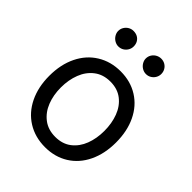

<svg xmlns="http://www.w3.org/2000/svg" viewBox="-207 -849 981 981"><g transform="rotate(45 283.5 -359.0)"><path d="M42 -262.7Q42 -344.7 72.3 -406.7Q102.5 -468.8 157.7 -502.9Q212.9 -537.1 284.2 -537.1Q355.5 -537.1 410.2 -502.9Q464.8 -468.8 494.6 -406.7Q524.4 -344.7 524.4 -262.7Q524.4 -181.6 494.6 -119.6Q464.8 -57.6 410.2 -23.4Q355.5 10.7 284.2 10.7Q212.9 10.7 157.7 -23.4Q102.5 -57.6 72.3 -119.6Q42 -181.6 42 -262.7ZM440.4 -262.7Q440.4 -317.4 423.3 -362.8Q406.2 -408.2 371.1 -435.5Q335.9 -462.9 284.2 -462.9Q232.4 -462.9 196.8 -435.5Q161.1 -408.2 143.6 -362.8Q126 -317.4 126 -262.7Q126 -208 143.6 -163.1Q161.1 -118.2 196.8 -90.8Q232.4 -63.5 284.2 -63.5Q335.9 -63.5 371.1 -90.8Q406.2 -118.2 423.3 -163.1Q440.4 -208 440.4 -262.7ZM128.9 -673.8Q128.9 -689.5 136.7 -702.1Q144.5 -714.8 157.2 -722.2Q169.9 -729.5 184.6 -729.5Q201.2 -729.5 213.9 -722.7Q226.6 -715.8 233.9 -703.1Q241.2 -690.4 241.2 -673.8Q241.2 -659.2 233.9 -646.5Q226.6 -633.8 213.9 -626Q201.2 -618.2 184.6 -618.2Q170.9 -618.2 157.7 -626Q144.5 -633.8 136.7 -647Q128.9 -660.2 128.9 -673.8ZM328.1 -673.8Q328.1 -689.5 335.9 -702.1Q343.8 -714.8 356.9 -722.2Q370.1 -729.5 384.8 -729.5Q400.4 -729.5 413.1 -722.2Q425.8 -714.8 433.1 -702.1Q440.4 -689.5 440.4 -673.8Q440.4 -659.2 433.1 -646.5Q425.8 -633.8 413.1 -626Q400.4 -618.2 384.8 -618.2Q370.1 -618.2 356.9 -626Q343.8 -633.8 335.9 -647Q328.1 -660.2 328.1 -673.8Z"/></g></svg>

Font: Pretendard Std Variable
Style: Regular
Weight: 400
Designer: Base glyphs from Inter by Rasmus Andersson; Hangeul glyphs from Noto Sans CJK(Source Han Sans) by Jang Soo-young and Kan
Foundry: Kil Hyung-jin
Version: Version 1.309;Glyphs 3.2 (3225)